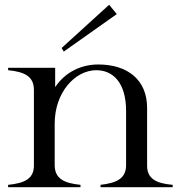

<svg xmlns="http://www.w3.org/2000/svg" viewBox="-20 -784 748 804"><path d="M596 -93V-332C596 -451 513 -514 391 -514C322 -514 253 -483 211 -419V-500H14V-490C84 -483 122 -464 122 -407V-93C123 -36 84 -17 14 -10V0H317V-10C248 -17 209 -36 209 -93V-266C209 -399 296 -490 383 -490C454 -490 508 -437 508 -319V-93C508 -37 470 -18 401 -10V0H703V-10C633 -16 595 -36 596 -93ZM469 -725 437 -764 238 -583 247 -568Z"/></svg>

Font: Sprat
Style: Regular
Weight: 400
Designer: Ethan Nakache
Foundry: Collletttivo
Version: Version 2.000;Glyphs 3.2 (3217)